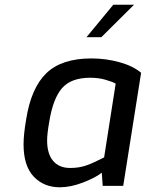

<svg xmlns="http://www.w3.org/2000/svg" viewBox="-20 -789 619 815"><path d="M80 -176Q80 -218 91 -282Q112 -416 177 -478.5Q242 -541 368 -541Q429 -541 487 -525Q545 -509 579 -480L503 0H416L412 -56Q386 -35 333 -14.5Q280 6 234 6Q166 6 123 -39.5Q80 -85 80 -176ZM422 -121 471 -434Q455 -443 426 -451Q397 -459 363 -459Q282 -459 243.5 -415Q205 -371 189 -272Q180 -221 180 -193Q180 -136 205.5 -106Q231 -76 278 -76Q317 -76 348.5 -87.5Q380 -99 422 -121ZM461 -769H549L410 -631H347Z"/></svg>

Font: Exo Medium
Style: Italic
Weight: 500
Italic angle: -9°
Designer: Natanael Gama
Foundry: Natanael Gama
Version: Version 1.500; ttfautohint (v1.6)